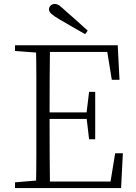

<svg xmlns="http://www.w3.org/2000/svg" viewBox="-20 -952 686 972"><path d="M424 -797 411 -779Q378 -798 345.5 -816.5Q313 -835 281 -854Q252 -871 240 -882Q228 -893 228 -905Q228 -916 236.5 -924Q245 -932 258 -932Q269 -932 281 -923.5Q293 -915 315 -894Q341 -872 368.5 -847Q396 -822 424 -797ZM56 0V-29L188 -40H198V0ZM162 0Q164 -83 164 -166Q164 -249 164 -333V-390Q164 -474 164 -557.5Q164 -641 162 -723H233Q232 -641 231.5 -556Q231 -471 231 -377V-357Q231 -255 231.5 -169Q232 -83 233 0ZM198 0V-33H569L536 -11L563 -176H602L593 0ZM198 -350V-383H436V-350ZM431 -247 418 -358V-379L431 -487H462V-247ZM56 -694V-723H198V-684H188ZM546 -548 519 -714 553 -689H198V-723H576L585 -548Z"/></svg>

Font: Noto Serif HK ExtraLight
Style: Regular
Weight: 200
Designer: Ryoko NISHIZUKA 西塚涼子 (kana & ideographs); Frank Grießhammer (Latin, Greek & Cyrillic); Wenlong ZHANG 张文龙 (bopomofo); San
Foundry: Adobe
Version: Version 2.002-H1;hotconv 1.1.0;makeotfexe 2.6.0